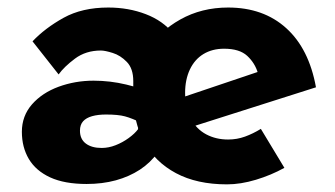

<svg xmlns="http://www.w3.org/2000/svg" viewBox="-20 -478 889 510"><path d="M210 10.7Q151.4 10.7 113.3 -6.8Q75.2 -24.4 56.6 -55.7Q38.1 -86.9 38.1 -127.9Q38.1 -169.9 64.9 -200.7Q91.8 -231.4 135.7 -247.6Q179.7 -263.7 228.5 -263.7Q272.5 -263.7 315.4 -253.4Q358.4 -243.2 379.9 -230.5L358.4 -150.4Q330.1 -164.1 312 -168.9Q293.9 -173.8 261.7 -173.8Q240.2 -173.8 224.6 -169.4Q209 -165 200.7 -155.8Q192.4 -146.5 192.4 -130.9Q192.4 -108.4 208 -96.7Q223.6 -85 250 -85Q268.6 -85 287.1 -92.3Q305.7 -99.6 321.8 -111.3Q337.9 -123 346.7 -134.8V-172.9H399.4V-73.2Q379.9 -45.9 351.6 -27.3Q323.2 -8.8 287.6 1Q252 10.7 210 10.7ZM334 -226.6V-262.7Q334 -295.9 316.9 -313.5Q299.8 -331.1 279.3 -337.4Q258.8 -343.8 248 -343.8Q208 -343.8 179.2 -322.3Q150.4 -300.8 135.7 -280.3L66.4 -368.2Q99.6 -403.3 148.9 -430.7Q198.2 -458 267.6 -458Q321.3 -458 367.2 -440.4Q413.1 -422.9 440.9 -388.2Q468.8 -353.5 468.8 -300.8V-281.2ZM583 11.7Q502.9 11.7 447.3 -18.1Q391.6 -47.9 362.8 -101.1Q334 -154.3 334 -222.7Q334 -289.1 368.2 -341.8Q402.3 -394.5 459 -426.3Q515.6 -458 585.9 -458Q679.7 -458 740.2 -403.3Q800.8 -348.6 819.3 -246.1L478.5 -137.7L448.2 -213.9L694.3 -296.9L665 -284.2Q657.2 -310.5 636.7 -329.6Q616.2 -348.6 575.2 -348.6Q543.9 -348.6 520.5 -334.5Q497.1 -320.3 484.4 -293.5Q471.7 -266.6 471.7 -231.4Q471.7 -190.4 486.8 -162.6Q502 -134.8 527.8 -121.1Q553.7 -107.4 585.9 -107.4Q609.4 -107.4 630.9 -115.2Q652.3 -123 672.9 -135.7L735.4 -32.2Q700.2 -12.7 659.7 -0.5Q619.1 11.7 583 11.7Z"/></svg>

Font: Josefin Sans CFJ
Style: Bold
Weight: 700
Designer: Santiago Orozco
Foundry: Typemade
Version: Version 2.001